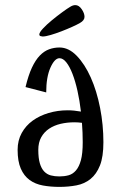

<svg xmlns="http://www.w3.org/2000/svg" viewBox="-20 -717 475 752"><path d="M49 0ZM213 -531Q249 -531 280.5 -498.5Q312 -466 335.5 -413.5Q359 -361 372 -294.5Q385 -228 385 -160Q385 -103 371.5 -69Q358 -35 334.5 -16Q311 3 279.5 9Q248 15 213 15Q178 15 148 9.5Q118 4 96 -12Q74 -28 61.5 -56.5Q49 -85 49 -130Q49 -167 65 -196Q81 -225 108 -244.5Q135 -264 170.5 -274.5Q206 -285 245 -285Q269 -285 297 -280Q292 -323 283.5 -361Q275 -399 264 -427.5Q253 -456 240 -472.5Q227 -489 213 -489Q194 -489 177.5 -452Q161 -415 161 -355L80 -376Q91 -422 105 -452Q119 -482 136 -499.5Q153 -517 172.5 -524Q192 -531 213 -531ZM304 -160Q304 -198 301 -236Q293 -237 286 -237.5Q279 -238 272 -238Q243 -238 217.5 -232Q192 -226 172.5 -213Q153 -200 141.5 -179.5Q130 -159 130 -130Q130 -98 136 -77.5Q142 -57 153 -45.5Q164 -34 179 -30Q194 -26 213 -26Q232 -26 248.5 -30.5Q265 -35 277.5 -49.5Q290 -64 297 -90Q304 -116 304 -160ZM147 -574Q144 -574 139 -575.5Q134 -577 134 -582Q134 -590 148.5 -605.5Q163 -621 183 -637.5Q203 -654 223.5 -669Q244 -684 256 -691Q266 -697 275 -697Q289 -697 300 -681Q311 -665 311 -651Q311 -637 293 -627Q283 -621 263 -612Q243 -603 221 -594.5Q199 -586 178.5 -580Q158 -574 147 -574Z"/></svg>

Font: Combo
Style: Regular
Weight: 400
Designer: Eduardo Rodriguez Tunni
Foundry: Eduardo Rodriguez Tunni
Version: Version 1.001